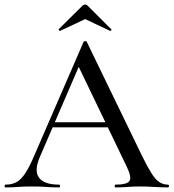

<svg xmlns="http://www.w3.org/2000/svg" viewBox="-25 -814 754 834"><path d="M187 -261 199 -283H471L478 -261ZM704 -12Q709 -12 709 -6Q709 0 704 0Q675 0 644.5 -2Q614 -4 585 -4Q553 -4 529.5 -2Q506 0 477 0Q473 0 473 -6Q473 -12 477 -12Q526 -12 537 -27.5Q548 -43 526 -89L311 -536L343 -584L148 -132Q122 -71 145 -41.5Q168 -12 231 -12Q236 -12 236 -6Q236 0 231 0Q201 0 176 -2Q151 -4 113 -4Q76 -4 53.5 -2Q31 0 -1 0Q-5 0 -5 -6Q-5 -12 -1 -12Q26 -12 46 -22.5Q66 -33 84.5 -61Q103 -89 125 -141L338 -632Q339 -635 345 -635.5Q351 -636 352 -632L592 -137Q616 -88 633.5 -60.5Q651 -33 668 -22.5Q685 -12 704 -12ZM230 -687 333 -789Q338 -794 345 -794Q352 -794 356 -789L458 -687Q461 -686 458 -682.5Q455 -679 453 -680L345 -731L236 -680Q235 -679 231.5 -682.5Q228 -686 230 -687Z"/></svg>

Font: Cormorant Infant Light Medium
Style: Regular
Weight: 500
Version: Version 4.001